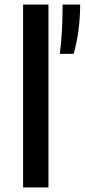

<svg xmlns="http://www.w3.org/2000/svg" viewBox="-20 -828 374 848"><path d="M82 0V-808H194V0ZM244 -590Q251.5 -644.5 254 -700Q256.5 -755.5 256.5 -808H334Q334 -753.5 326.8 -696Q319.5 -638.5 305 -590Z"/></svg>

Font: Encode Sans Exp Md
Style: Regular
Weight: 500
Width: 7
Designer: Multiple Designers
Foundry: Impallari Type
Version: Version 3.002; ttfautohint (v1.8.3) -l 8 -r 50 -G 200 -x 14 